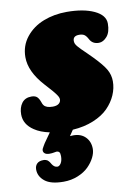

<svg xmlns="http://www.w3.org/2000/svg" viewBox="-86 -576 641 884"><g transform="rotate(-10 234.0 -134.0)"><path d="M102.1 -126.5Q104.5 -118.7 108.4 -113.8Q119.1 -99.1 149.9 -99.1Q168.5 -99.1 178.2 -106.7Q188 -114.3 188 -126.5Q188 -131.8 185.1 -138.2Q182.1 -144.5 175 -153.8Q168 -163.1 162.8 -169.2Q157.7 -175.3 145.8 -188.2Q133.8 -201.2 128.9 -207Q64.9 -277.8 64.9 -344.7Q64.9 -398.4 96.9 -438.5Q128.9 -478.5 179 -498Q229 -517.6 288.1 -517.6Q366.7 -517.6 416.3 -494.4Q465.8 -471.2 465.8 -432.1Q465.8 -392.1 448.2 -371.8Q430.7 -351.6 410.2 -351.6Q380.4 -351.6 367.7 -376Q358.9 -392.6 350.1 -398.2Q341.3 -403.8 326.2 -403.8Q297.4 -403.8 297.4 -379.9Q297.4 -373.5 300 -366.9Q302.7 -360.4 310.5 -351.6Q318.4 -342.8 325.2 -335.9Q332 -329.1 347.2 -314.5Q362.3 -299.8 372.6 -289.1Q412.6 -248 427.5 -222.2Q442.4 -196.3 442.4 -166.5Q442.4 -133.8 428.7 -102.3Q415 -70.8 388.9 -44.2Q362.8 -17.6 319.6 0.2Q276.4 18.1 222.2 21.5L204.1 48.3Q211.9 47.4 219.7 47.4Q255.4 47.4 276.4 68.8Q297.4 90.3 297.4 124Q297.4 143.1 286.6 164.6Q275.9 186 256.6 205.3Q237.3 224.6 206.3 237.3Q175.3 250 139.2 250Q79.6 250 51.8 227.5Q23.9 205.1 23.9 172.9Q23.9 156.2 33.9 146Q43.9 135.7 64.5 135.7Q69.8 135.7 74.5 137Q79.1 138.2 81.8 139.9Q84.5 141.6 87.4 144.8Q90.3 147.9 91.6 149.7Q92.8 151.4 95.2 155.3Q97.7 159.2 98.1 160.2Q108.4 176.8 123 176.8Q132.3 176.8 139.9 164.6Q147.5 152.3 147.5 131.8Q147.5 117.7 143.1 112.8Q138.7 107.9 129.9 107.9Q127.4 107.9 118.4 109.9Q109.4 111.8 97.2 111.8Q83.5 111.8 76.2 106.2Q68.8 100.6 68.8 91.8Q68.8 87.4 70.6 83.5Q72.3 79.6 76.9 72Q81.5 64.5 84 60.1L115.7 15.1Q72.8 6.3 44.9 -12.7Q0 -42.5 0 -88.9Q0 -120.6 15.4 -141.4Q30.8 -162.1 60.5 -162.1Q78.1 -162.1 86.9 -153.8Q95.7 -145.5 102.1 -126.5Z"/></g></svg>

Font: Cooper* Black
Style: Italic
Weight: 900
Italic angle: -7°
Designer: Owen Earl
Foundry: indestructible type*
Version: Version 0.001